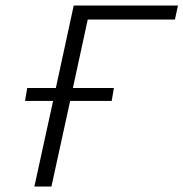

<svg xmlns="http://www.w3.org/2000/svg" viewBox="-20 -678 667 698"><path d="M299 -607 245 -358H394L386 -311H235L167 0H105L173 -311H71L79 -358H183L248 -658H627L616 -607Z"/></svg>

Font: Ysabeau Infant Semilight
Style: Italic
Weight: 300
Italic angle: -12°
Designer: Christian Thalmann (Catharsis Fonts)
Version: Version 0.003